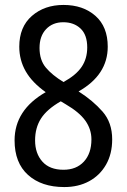

<svg xmlns="http://www.w3.org/2000/svg" viewBox="-20 -796 512 777"><path d="M240 -39Q148 -39 93.5 -88Q39 -137 39 -228Q39 -351 165 -423Q110 -462 84 -507.5Q58 -553 58 -607Q58 -687 109 -731.5Q160 -776 237 -776Q316 -776 366 -732Q416 -688 416 -607Q416 -493 298 -426Q356 -389 395 -344.5Q434 -300 434 -232Q434 -173 409 -129.5Q384 -86 340.5 -62.5Q297 -39 240 -39ZM237 -464Q288 -492 310.5 -525.5Q333 -559 333 -604Q333 -655 306 -680.5Q279 -706 236 -706Q193 -706 166.5 -678Q140 -650 140 -602Q140 -553 165.5 -522.5Q191 -492 237 -464ZM237 -109Q289 -109 319.5 -142Q350 -175 350 -232Q350 -273 325.5 -307.5Q301 -342 246 -374L226 -386Q170 -354 146 -316.5Q122 -279 122 -228Q122 -175 151.5 -142Q181 -109 237 -109Z"/></svg>

Font: Noto Sans Tamil UI Condensed
Style: Regular
Weight: 400
Width: 3
Designer: Jelle Bosma - Monotype Design Team
Foundry: Monotype Imaging Inc.
Version: Version 2.004